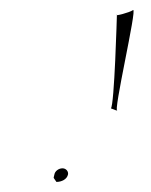

<svg xmlns="http://www.w3.org/2000/svg" viewBox="-20 -414 300 381"><path d="M88 -68C86 -58 85 -64 92 -53C102 -53 113 -58 115 -68C116 -74 111 -80 104 -80C96 -80 89 -74 88 -68ZM212 -385C212 -385 207 -204 200 -199L213 -194C203 -187 253 -400 244 -394C237 -389 206 -381 212 -385Z"/></svg>

Font: pokerface
Style: oblique
Weight: 400
Version: Version 1